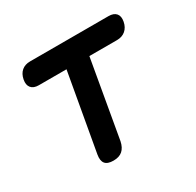

<svg xmlns="http://www.w3.org/2000/svg" viewBox="-126 -690 852 836"><g transform="rotate(-30 300.0 -272.0)"><path d="M240 -441H101Q75 -441 63 -455.5Q51 -470 56 -496Q61 -522 77.5 -536Q94 -550 120 -550H514Q540 -550 552 -536Q564 -522 559 -496Q554 -470 537 -455.5Q520 -441 494 -441H355L287 -52Q281 -23 264.5 -8.5Q248 6 219 6Q189 6 177.5 -8.5Q166 -23 171 -52Z"/></g></svg>

Font: Maple Mono NL SemiBold
Style: Italic
Weight: 600
Italic angle: -10°
Monospace: yes
Designer: subframe7536
Version: Version 7.000